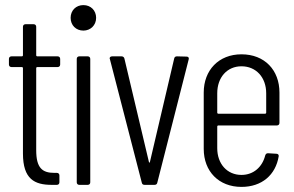

<svg xmlns="http://www.w3.org/2000/svg" viewBox="-20 -725 1154 753"><path d="M216 -472V-494C216 -500 212 -504 206 -504H126C124 -504 122 -506 122 -508V-620C122 -626 118 -630 112 -630H80C74 -630 70 -626 70 -620V-508C70 -506 68 -504 66 -504H25C19 -504 15 -500 15 -494V-472C15 -466 19 -462 25 -462H66C68 -462 70 -460 70 -458V-123C70 -22 116 0 183 0H203C209 0 213 -4 213 -10V-37C213 -43 209 -47 203 -47H193C146 -47 122 -66 122 -136V-458C122 -460 124 -462 126 -462H206C212 -462 216 -466 216 -472Z M307 -605C335 -605 357 -626 357 -655C357 -684 336 -705 307 -705C278 -705 257 -684 257 -655C257 -626 278 -605 307 -605ZM291 0H324C330 0 334 -4 334 -10V-494C334 -500 330 -504 324 -504H291C285 -504 281 -500 281 -494V-10C281 -4 285 0 291 0Z M547 0H586C592 0 596 -3 597 -9L720 -492C722 -498 719 -503 712 -503L674 -504C668 -504 664 -501 663 -495L568 -90C567 -86 565 -86 564 -90L468 -495C467 -500 463 -504 457 -504H420C414 -504 410 -501 410 -496C410 -495 411 -494 411 -493L536 -9C537 -3 541 0 547 0Z M1076 -243V-362C1076 -450 1018 -512 927 -512C838 -512 779 -450 779 -362V-141C779 -53 838 8 927 8C1007 8 1061 -39 1073 -112C1074 -118 1070 -122 1064 -122L1031 -124C1025 -124 1022 -121 1020 -115C1009 -71 975 -39 927 -39C871 -39 832 -82 832 -144V-229C832 -231 834 -233 836 -233H1066C1072 -233 1076 -237 1076 -243ZM927 -465C984 -465 1024 -422 1024 -359V-283C1024 -281 1022 -279 1020 -279H836C834 -279 832 -281 832 -283V-359C832 -422 871 -465 927 -465Z"/></svg>

Font: Barlow Condensed Light
Style: Regular
Weight: 300
Width: 3
Designer: Jeremy Tribby
Foundry: Tribby Type
Version: Version 1.422;hotconv 1.0.109;makeotfexe 2.5.65596